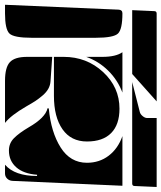

<svg xmlns="http://www.w3.org/2000/svg" viewBox="42 -712 660 785"><g transform="rotate(90 372.5 -320.0)"><path d="M0 -10 20 -475Q21 -490 35 -490Q100 -490 117.5 -472Q135 -454 135 -380V-120Q135 -46 117.5 -28Q100 -10 35 -10ZM194 -490H359Q308 -471 269.5 -432Q231 -393 213 -342V-408Q213 -463 194 -490ZM423 -184 424 -189Q521 -198 583.5 -237.5Q646 -277 646 -345Q646 -396 617 -434Q588 -472 537 -490H740L720 -40Q719 -27 710.5 -18.5Q702 -10 690 -10H654Q700 -50 700 -141H695Q691 -86 664.5 -56Q638 -26 596 -26Q566 -26 545 -47Q524 -68 501 -107Q462 -175 423 -184ZM213 -100V-203L313 -196Q329 -195 343.5 -187Q358 -179 371.5 -163Q385 -147 393.5 -134Q402 -121 415 -98Q452 -34 483 -10H311Q256 -10 234.5 -30Q213 -50 213 -100ZM213 -210V-250Q213 -344 275 -411Q337 -478 425 -478Q490 -478 524.5 -444Q559 -410 559 -345Q559 -280 509 -245Q459 -210 372 -210ZM22 -530 26 -620Q26 -630 36 -630H395L283 -530ZM316 -530 438 -561Q447 -563 455 -572.5Q463 -582 463 -591V-630H745L741 -540Q741 -530 731 -530Z"/></g></svg>

Font: PrimecolorCV1
Style: Medium
Weight: 500
Designer: gluk
Foundry: gluk
Version: Version 0.672